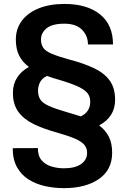

<svg xmlns="http://www.w3.org/2000/svg" viewBox="-20 -741 665 988"><path d="M557.1 45.4Q557.1 132.8 489.3 179.9Q421.4 227.1 308.6 227.1Q259.8 227.1 212.6 216.8Q165.5 206.5 127.9 183.1Q90.3 159.7 67.9 119.9Q45.4 80.1 45.4 21.5L174.8 21Q174.8 62 194.8 84.5Q214.8 106.9 245.6 116Q276.4 125 308.6 125Q366.7 125 397.5 103Q428.2 81.1 428.2 46.4Q428.2 22.5 415 5.6Q401.9 -11.2 369.4 -25.9Q336.9 -40.5 279.3 -57.1Q207 -76.7 154.8 -101.8Q102.5 -127 74.5 -165.5Q46.4 -204.1 46.4 -263.2Q46.4 -308.1 68.1 -341.8Q89.8 -375.5 128.9 -396.5Q96.2 -420.4 78.9 -454.3Q61.5 -488.3 61.5 -537.1Q61.5 -592.8 92.3 -634Q123 -675.3 179.4 -698Q235.8 -720.7 311.5 -720.7Q428.2 -720.7 494.9 -667Q561.5 -613.3 561.5 -512.2H432.6Q432.6 -557.1 401.9 -588.1Q371.1 -619.1 311.5 -619.1Q248 -619.1 219.5 -595.2Q190.9 -571.3 190.9 -538.1Q190.9 -511.7 202.9 -494.6Q214.8 -477.5 246.8 -464.1Q278.8 -450.7 338.4 -434.1Q413.1 -414.6 465.3 -389.4Q517.6 -364.3 544.9 -325.9Q572.3 -287.6 572.3 -228Q572.3 -182.6 550.8 -149.4Q529.3 -116.2 490.2 -95.7Q522.9 -71.3 540 -37.6Q557.1 -3.9 557.1 45.4ZM324.7 -163.6Q343.8 -158.2 361.6 -152.8Q379.4 -147.5 395.5 -142.1Q444.3 -165 444.3 -217.8Q444.3 -243.2 430.7 -261Q417 -278.8 384 -294.4Q351.1 -310.1 293 -327.6Q273.9 -333 255.9 -338.6Q237.8 -344.2 221.7 -350.1Q197.8 -339.4 186.8 -319.3Q175.8 -299.3 175.8 -273.9Q175.8 -246.6 187.7 -228.5Q199.7 -210.4 231.9 -195.8Q264.2 -181.2 324.7 -163.6Z"/></svg>

Font: Vazirmatn RD SemiBold
Style: Regular
Weight: 600
Designer: Saber Rastikerdar
Foundry: Saber Rastikerdar
Version: Version 32.102